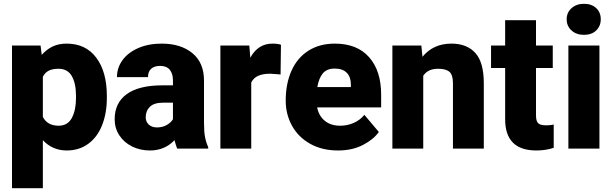

<svg xmlns="http://www.w3.org/2000/svg" viewBox="-20 -780 3217 1008"><path d="M43 -541H193L199 -492Q225 -521 256.5 -536Q288 -551 330 -551Q430 -551 485.5 -477Q541 -403 541 -276V-266Q541 -187 516.5 -124Q492 -61 444 -25.5Q396 10 330 10Q256 10 205 -44V208H43ZM287 -419Q256 -419 236 -409Q216 -399 205 -377V-166Q229 -120 288 -120Q335 -120 357 -160.5Q379 -201 379 -266V-276Q379 -342 357 -380.5Q335 -419 287 -419Z M821 -434Q790 -434 773.5 -419Q757 -404 757 -375H594Q594 -424 623 -464Q652 -504 705.5 -527.5Q759 -551 829 -551Q929 -551 990 -501Q1051 -451 1051 -357V-136Q1051 -88 1056.5 -60Q1062 -32 1073 -8V0H910Q905 -12 896 -44Q845 10 767 10Q716 10 673.5 -11Q631 -32 606.5 -69.5Q582 -107 582 -154Q582 -240 645.5 -286Q709 -332 834 -332H888V-358Q888 -393 871.5 -413.5Q855 -434 821 -434ZM888 -154V-241H837Q789 -241 767 -219.5Q745 -198 745 -164Q745 -141 761 -126Q777 -111 804 -111Q833 -111 855 -123.5Q877 -136 888 -154Z M1137 -541H1289L1294 -477Q1335 -551 1410 -551Q1440 -551 1455 -545L1453 -389L1428 -391Q1414 -392 1399 -393Q1360 -393 1335.5 -382Q1311 -371 1299 -347V0H1137Z M1480 -251Q1480 -341 1510.5 -409Q1541 -477 1599.5 -514Q1658 -551 1738 -551Q1855 -551 1918 -479.5Q1981 -408 1981 -283V-216H1645Q1654 -171 1685.5 -145.5Q1717 -120 1766 -120Q1803 -120 1836.5 -134.5Q1870 -149 1893 -177L1969 -87Q1940 -47 1884.5 -18.5Q1829 10 1755 10Q1671 10 1608.5 -25Q1546 -60 1513 -120Q1480 -180 1480 -251ZM1646 -323H1822V-337Q1822 -376 1800.5 -398Q1779 -420 1737 -420Q1696 -420 1675 -395Q1654 -370 1646 -323Z M2040 -541H2192L2198 -482Q2255 -551 2350 -551Q2431 -551 2475.5 -502Q2520 -453 2520 -342V0H2358V-343Q2358 -387 2339.5 -403Q2321 -419 2280 -419Q2226 -419 2202 -382V0H2040Z M2847 -122Q2869 -122 2887 -126V-4Q2845 10 2796 10Q2632 10 2632 -154V-423H2558V-541H2632V-674H2794V-541H2882V-423H2794V-174Q2794 -144 2805.5 -133Q2817 -122 2847 -122Z M3046 -760Q3086 -760 3110 -737.5Q3134 -715 3134 -679Q3134 -643 3110 -620Q3086 -597 3046 -597Q3006 -597 2980.5 -620Q2955 -643 2955 -679Q2955 -714 2980.5 -737Q3006 -760 3046 -760ZM2964 -541H3127V0H2964Z"/></svg>

Font: Freesentation 9 Black
Style: Regular
Weight: 900
Designer: glyphs from Roboto by Christian Robertson / Hangul glyphs from Noto Sans CJK(Source Han Sans) by Jang Soo-young and Kang
Foundry: PT&
Version: Version 2.001